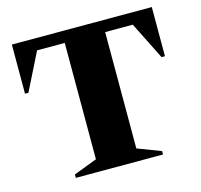

<svg xmlns="http://www.w3.org/2000/svg" viewBox="-98 -766 913 872"><g transform="rotate(-15 359.0 -330.0)"><path d="M154 0V-16L264 -58V-605H134L46 -429H30V-660H688V-429H672L584 -605H454V-58L564 -16V0Z"/></g></svg>

Font: Spectral SC ExtraBold
Style: Regular
Weight: 800
Designer: Jean-Baptiste Levee
Foundry: Production Type
Version: Version 2.001